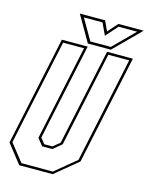

<svg xmlns="http://www.w3.org/2000/svg" viewBox="-128 -937 786 1016"><g transform="rotate(15 264.5 -429.0)"><path d="M78.5 0 -2.5 -103 124.5 -700H266L153.5 -172L177.5 -141.5H222.5L259.5 -172L372 -700H513.5L386.5 -103L261.5 0ZM87 -13.5H259L374 -108.5L497 -686.5H382.5L272 -166.5L225.5 -128H169.5L139 -166.5L249.5 -686.5H135L12 -108.5ZM262.5 -716 180.5 -858H319L344 -804L392 -858H530.5L388.5 -716ZM272.5 -730H384.5L498.5 -844H396.5L339 -779L308.5 -844H206.5Z"/></g></svg>

Font: Tourney Condensed Thin
Style: Italic
Weight: 100
Width: 3
Italic angle: -12°
Designer: Tyler Finck
Foundry: Etcetera Type Co
Version: Version 1.010; ttfautohint (v1.8.3)